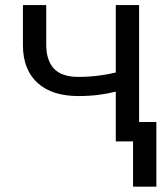

<svg xmlns="http://www.w3.org/2000/svg" viewBox="-20 -548 640 744"><path d="M519 0V-528.3H428.7V-267.1Q414.1 -263.7 399.2 -260.7Q384.3 -257.8 369.1 -255.9Q348.6 -252.9 327.1 -251.5Q305.7 -250 283.2 -250Q251.5 -250 227.1 -258.3Q202.6 -266.6 187 -284.2Q173.8 -299.3 166.5 -321.8Q159.2 -344.2 159.2 -374.5V-528.3H68.8V-374.5Q68.8 -324.2 84 -286.9Q99.1 -249.5 127.4 -225.1Q155.3 -200.2 194.8 -188Q234.4 -175.8 283.2 -175.8Q324.7 -175.8 360.1 -180.2Q395.5 -184.6 428.7 -192.9V0ZM585.9 175.3V-75.2H495.6V175.3Z"/></svg>

Font: Roboto Mono
Style: Regular
Weight: 400
Monospace: yes
Designer: Google
Version: Version 3.000